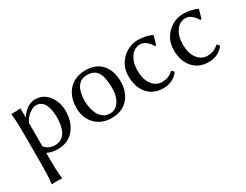

<svg xmlns="http://www.w3.org/2000/svg" viewBox="-72 -943 2138 1670"><g transform="rotate(-30 997.0 -108.0)"><path d="M171.9 -373 173.8 -370.1Q210.9 -425.8 248.5 -445.6Q286.1 -465.3 316.9 -465.3Q376.5 -465.3 417.7 -433.6Q459 -401.9 480.2 -351.6Q501.5 -301.3 501.5 -244.6Q501.5 -170.9 474.4 -112.8Q447.3 -54.7 397 -22.2Q346.7 10.3 276.9 10.3Q248 10.3 220.5 4.2Q192.9 -2 171.9 -13.2V34.2Q171.9 93.3 173.8 146.7Q175.8 200.2 181.2 246.1L179.2 249Q169.9 247.1 154.3 246.6Q138.7 246.1 129.4 246.1Q119.6 246.1 104.2 246.6Q88.9 247.1 79.6 249L77.6 246.1Q83 202.1 85 147.2Q86.9 92.3 86.9 34.2V-249Q86.9 -308.6 85 -364.7Q83 -420.9 77.6 -455.1L79.6 -458Q97.2 -457 122.8 -457.5Q148.4 -458 165 -460.9Q171.9 -460.9 171.9 -450.2ZM171.9 -311.5V-79.6Q199.2 -46.4 228.5 -39.1Q257.8 -31.7 270 -31.7Q312.5 -31.7 339.8 -50.3Q367.2 -68.8 381.8 -98.6Q396.5 -128.4 402.1 -163.3Q407.7 -198.2 407.7 -231Q407.7 -321.3 380.4 -368.9Q353 -416.5 299.3 -416.5Q278.8 -416.5 253.2 -402.3Q227.5 -388.2 205.3 -364Q183.1 -339.8 171.9 -311.5Z M594.7 -217.3Q594.7 -292.5 622.6 -348.1Q650.4 -403.8 702.4 -434.6Q754.4 -465.3 823.2 -465.3Q930.7 -465.3 987.3 -400.1Q1043.9 -335 1043.9 -226.6Q1043.9 -157.7 1017.1 -103.8Q990.2 -49.8 939.7 -19.8Q889.2 10.3 819.3 10.3Q749.5 10.3 699 -20.3Q648.4 -50.8 621.6 -102.3Q594.7 -153.8 594.7 -217.3ZM815.9 -422.9Q766.6 -422.9 738.3 -395.5Q710 -368.2 698.7 -325.2Q687.5 -282.2 687.5 -235.4Q687.5 -204.6 694.1 -169.7Q700.7 -134.8 716.1 -103.3Q731.4 -71.8 759 -51.8Q786.6 -31.7 828.6 -31.7Q864.7 -31.7 891.8 -54.7Q918.9 -77.6 934.8 -117.7Q950.7 -157.7 950.7 -207.5Q950.7 -272.5 940.7 -320.8Q930.7 -369.1 901.4 -396Q872.1 -422.9 815.9 -422.9Z M1349.1 -422.9Q1314 -422.9 1283.9 -400.6Q1253.9 -378.4 1235.6 -336.4Q1217.3 -294.4 1217.3 -236.3Q1217.3 -143.1 1257.3 -92.8Q1297.4 -42.5 1355 -42.5Q1385.3 -42.5 1412.1 -51.5Q1439 -60.5 1468.8 -86.9H1473.1L1493.2 -64.9Q1461.4 -24.4 1423.3 -7.1Q1385.3 10.3 1336.9 10.3Q1240.7 10.3 1182.6 -55.2Q1124.5 -120.6 1124.5 -231Q1124.5 -303.2 1157.7 -355.5Q1190.9 -407.7 1242.9 -436.5Q1294.9 -465.3 1350.1 -465.3Q1390.6 -465.3 1428.5 -456.8Q1466.3 -448.2 1490.7 -436L1493.2 -432.6L1468.8 -345.7L1455.1 -344.7Q1435.1 -381.3 1407.2 -402.1Q1379.4 -422.9 1349.1 -422.9Z M1804.2 -422.9Q1769 -422.9 1739 -400.6Q1709 -378.4 1690.7 -336.4Q1672.4 -294.4 1672.4 -236.3Q1672.4 -143.1 1712.4 -92.8Q1752.4 -42.5 1810.1 -42.5Q1840.3 -42.5 1867.2 -51.5Q1894 -60.5 1923.8 -86.9H1928.2L1948.2 -64.9Q1916.5 -24.4 1878.4 -7.1Q1840.3 10.3 1792 10.3Q1695.8 10.3 1637.7 -55.2Q1579.6 -120.6 1579.6 -231Q1579.6 -303.2 1612.8 -355.5Q1646 -407.7 1698 -436.5Q1750 -465.3 1805.2 -465.3Q1845.7 -465.3 1883.5 -456.8Q1921.4 -448.2 1945.8 -436L1948.2 -432.6L1923.8 -345.7L1910.2 -344.7Q1890.1 -381.3 1862.3 -402.1Q1834.5 -422.9 1804.2 -422.9Z"/></g></svg>

Font: Kurinto Seri
Style: Regular
Weight: 400
Designer: Kurinto was developed by Clint Goss from a range of fonts that are compatible with the SIL Open Font License Version 1.1
Foundry: Clinton F. Goss
Version: Version 2.196; July 25, 2020